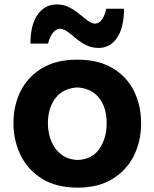

<svg xmlns="http://www.w3.org/2000/svg" viewBox="-20 -837 700 871"><path d="M333.5 14.2Q234.4 14.2 169.4 -26.9Q104.5 -67.9 72.8 -134.5Q41 -201.2 41 -277.8Q41 -360.4 74.5 -425.5Q107.9 -490.7 172.4 -528.6Q236.8 -566.4 330.1 -566.4Q426.3 -566.4 490.7 -528.1Q555.2 -489.7 587.6 -424.3Q620.1 -358.9 620.1 -277.8Q620.1 -194.8 586.4 -128.7Q552.7 -62.5 488.5 -24.2Q424.3 14.2 333.5 14.2ZM332.5 -111.3Q398.9 -114.3 431.4 -162.4Q463.9 -210.4 463.9 -277.8Q463.9 -349.1 429.9 -392.3Q396 -435.5 332.5 -440.4Q266.1 -437 231.7 -391.8Q197.3 -346.7 197.3 -277.8Q197.3 -234.4 212.4 -197Q227.5 -159.7 257.6 -136.5Q287.6 -113.3 332.5 -111.3ZM427.7 -619.6Q396 -619.6 370.8 -632.3Q345.7 -645 325.4 -662.1Q305.2 -679.2 287.4 -692.4Q269.5 -705.6 252.4 -707Q232.4 -705.1 218.5 -686.5Q204.6 -668 198.2 -639.2H118.2Q118.2 -725.1 150.9 -771Q183.6 -816.9 238.3 -816.9Q268.6 -816.9 293.2 -804.2Q317.9 -791.5 338.6 -774.4Q359.4 -757.3 377.2 -744.1Q395 -731 411.1 -729.5Q431.2 -731.4 443.4 -749.8Q455.6 -768.1 462.4 -797.4H542.5Q542.5 -711.9 511.2 -665.8Q480 -619.6 427.7 -619.6Z"/></svg>

Font: Pinar-DS3-FD Bold
Style: Regular
Weight: 700
Designer: Amin Abedi
Version: Version 3.000